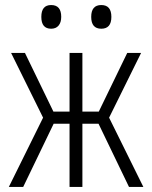

<svg xmlns="http://www.w3.org/2000/svg" viewBox="-20 -742 603 762"><path d="M15 0 151 -275 24 -532H79L192 -299H256V-532H307V-299H372L485 -532H540L413 -275L549 0H492L371 -251H307V0H256V-251H193L72 0ZM382 -628Q342 -628 342 -675Q342 -722 382 -722Q422 -722 422 -675Q422 -628 382 -628ZM183 -628Q144 -628 144 -675Q144 -722 183 -722Q223 -722 223 -675Q223 -653 212.5 -640.5Q202 -628 183 -628Z"/></svg>

Font: Noto Sans Mono SemiCondensed Light
Style: Regular
Weight: 300
Width: 4
Designer: Monotype Design Team
Foundry: Monotype Imaging Inc.
Version: Version 2.014; ttfautohint (v1.8.4.7-5d5b)